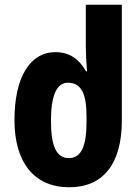

<svg xmlns="http://www.w3.org/2000/svg" viewBox="-20 -780 588 810"><path d="M272 10C415 10 494 -88 494 -272V-760H342V-584C342 -557 344 -519 347 -479H343C313 -532 272 -560 214 -560C107 -560 41 -455 41 -273C41 -94 125 10 272 10ZM271 -113C215 -113 195 -169 195 -272C195 -376 219 -431 266 -431C324 -431 345 -384 345 -287V-264C345 -163 322 -113 271 -113Z"/></svg>

Font: Noto Sans Georgian Condensed ExtraBold
Style: Regular
Weight: 800
Width: 3
Designer: Monotype Design Team, Akaki Razmadze
Foundry: Google LLC
Version: Version 2.005